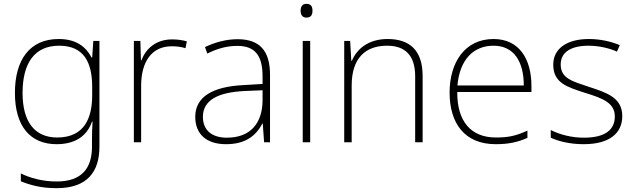

<svg xmlns="http://www.w3.org/2000/svg" viewBox="-20 -744 3320 1004"><path d="M287 -540C136 -540 58 -432 58 -258C58 -83 139 10 276 10C370 10 434 -30 461 -108H464C462 -74 461 -49 461 -15V23C461 134 409 205 277 205C202 205 138 187 89 163V204C138 224 196 240 276 240C437 240 500 154 500 22V-530H468L462 -443H459C429 -500 378 -540 287 -540ZM289 -505C419 -505 462 -418 462 -289V-246C462 -132 425 -25 279 -25C162 -25 98 -106 98 -258C98 -413 160 -505 289 -505Z M880 -538C797 -538 742 -490 720 -429H717L714 -530H680V0H718V-295C718 -421 773 -502 878 -502C906 -502 927 -499 950 -492L957 -528C934 -534 909 -538 880 -538Z M1222 -539C1161 -539 1103 -522 1052 -498L1064 -464C1119 -491 1167 -504 1221 -504C1309 -504 1353 -459 1353 -345V-305L1253 -299C1092 -291 1001 -238 1001 -133C1001 -44 1058 10 1162 10C1267 10 1320 -37 1352 -98H1354L1361 0H1392V-353C1392 -482 1335 -539 1222 -539ZM1257 -268 1353 -272V-219C1352 -101 1291 -24 1166 -24C1087 -24 1041 -64 1041 -133C1041 -221 1121 -261 1257 -268Z M1582 -724C1561 -724 1552 -709 1552 -688C1552 -667 1561 -652 1582 -652C1607 -652 1614 -667 1614 -688C1614 -709 1607 -724 1582 -724ZM1602 -530H1563V0H1602Z M2007 -540C1904 -540 1845 -486 1820 -426H1817L1811 -530H1780V0H1819V-297C1819 -437 1888 -505 2004 -505C2098 -505 2151 -455 2151 -345V0H2190V-347C2190 -479 2124 -540 2007 -540Z M2561 -540C2409 -540 2331 -415 2331 -260C2331 -100 2409 10 2572 10C2638 10 2686 0 2738 -23V-61C2677 -33 2638 -25 2573 -25C2442 -25 2370 -110 2371 -263H2759V-294C2759 -434 2696 -540 2561 -540ZM2561 -505C2668 -505 2719 -421 2719 -297H2372C2384 -432 2455 -505 2561 -505Z M3234 -137C3234 -235 3150 -260 3059 -290C2974 -319 2912 -333 2912 -407C2912 -472 2967 -505 3058 -505C3110 -505 3168 -492 3206 -474L3221 -508C3177 -526 3122 -540 3059 -540C2945 -540 2873 -490 2873 -406C2873 -310 2945 -289 3041 -258C3132 -230 3195 -206 3195 -135C3195 -67 3147 -24 3033 -24C2971 -24 2910 -39 2860 -64V-24C2898 -6 2959 10 3032 10C3164 10 3234 -45 3234 -137Z"/></svg>

Font: Noto Sans Tamil ExtraLight
Style: Regular
Weight: 200
Designer: Jelle Bosma - Monotype Design Team
Foundry: Monotype Imaging Inc.
Version: Version 2.004